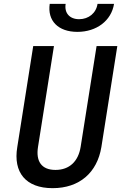

<svg xmlns="http://www.w3.org/2000/svg" viewBox="-20 -970 640 1000"><path d="M383 -804C483 -804 560 -862 574 -950H488C481 -902 442 -870 392 -870C343 -870 314 -902 322 -950H239C226 -862 283 -804 383 -804ZM254 10C394 10 486 -71 508 -204L591 -730H483L400 -205C388 -130 342 -85 269 -85C196 -85 166 -130 178 -205L261 -730H153L70 -204C48 -72 114 10 254 10Z"/></svg>

Font: JetBrains Mono SemiBold
Style: Italic
Weight: 472
Italic angle: -9°
Monospace: yes
Designer: Philipp Nurullin, Konstantin Bulenkov
Foundry: JetBrains
Version: Version 2.305